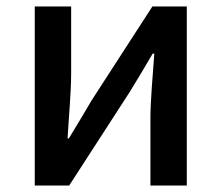

<svg xmlns="http://www.w3.org/2000/svg" viewBox="-20 -571 682 591"><path d="M555 -275V-551H449L262 -262C243 -229 212 -178 192 -145H188C192 -215 199 -288 199 -345V-551H87V0H193L380 -289C400 -321 430 -372 450 -406H455C450 -335 443 -262 443 -205V0H499H555Z"/></svg>

Font: GenSekiGothic2 TW M
Style: Regular
Weight: 500
Version: Version 2.100;PS 2.1;hotconv 16.6.51;makeotf.lib2.5.65220 DE